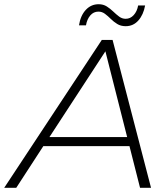

<svg xmlns="http://www.w3.org/2000/svg" viewBox="-67 -889 792 909"><path d="M-47 0 415 -700H466L648 0H596L546 -197H138L10 0ZM167 -240H535L432 -646ZM528 -765Q505 -765 488 -775.5Q471 -786 457.5 -799.5Q444 -813 430 -823.5Q416 -834 399 -834Q376 -834 360.5 -816Q345 -798 340 -769H307Q314 -815 339 -842Q364 -869 400 -869Q422 -869 438.5 -858.5Q455 -848 469 -834.5Q483 -821 497 -810.5Q511 -800 528 -800Q550 -800 566 -817.5Q582 -835 587 -863H620Q612 -819 588 -792Q564 -765 528 -765Z"/></svg>

Font: Montserrat Light
Style: Italic
Weight: 300
Italic angle: -11.3°
Designer: Julieta Ulanovsky
Foundry: Julieta Ulanovsky
Version: Version 9.000; ttfautohint (v1.8.4.7-5d5b)